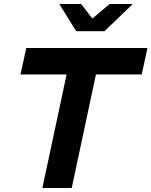

<svg xmlns="http://www.w3.org/2000/svg" viewBox="-20 -940 757 960"><path d="M191.9 0 313 -567.7H82.5L111.2 -700H717.3L688.6 -567.7H459.7L338.6 0ZM360.9 -784 276.5 -920.1H385.6L441.8 -847.2L528.1 -920.1H644L502.5 -784Z"/></svg>

Font: Red Hat Display VF
Style: Italic
Weight: 300
Italic angle: -12°
Designer: Pentagram, MCKL
Foundry: Pentagram, MCKL
Version: Version 1.010